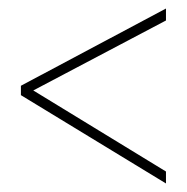

<svg xmlns="http://www.w3.org/2000/svg" viewBox="-20 -578 439 450"><path d="M369 -148V-176L58 -366L369 -530V-558L29 -377V-355Z"/></svg>

Font: Noto Sans Arabic ExtCond Thin
Style: Regular
Weight: 100
Width: 2
Designer: Monotype Design Team, Nadine Chahine, Nizar Qandah and Khaled Hosny
Foundry: Monotype Imaging Inc.
Version: Version 2.012